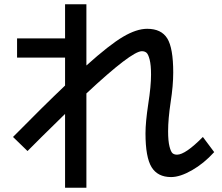

<svg xmlns="http://www.w3.org/2000/svg" viewBox="-20 -815 1040 900"><path d="M60 -635H285V-795H385V-508Q493 -605 556.5 -642.5Q620 -680 670 -680Q736 -680 764 -635Q792 -590 792 -475Q792 -414 780 -337Q768 -257 768 -200Q768 -154 774.5 -128.5Q781 -103 789 -96.5Q797 -90 810 -90Q849 -90 931 -173L984 -102Q936 -49 880 -17Q824 15 782 15Q719 15 690.5 -31.5Q662 -78 662 -190Q662 -242 675 -328Q688 -411 688 -465Q688 -510 681.5 -535.5Q675 -561 666.5 -568Q658 -575 645 -575Q597 -575 385 -377V65H285V-281Q151 -150 109 -107L41 -173Q183 -317 285 -414V-545H60Z"/></svg>

Font: M PLUS 1p Medium
Style: Regular
Weight: 500
Version: Version 1.062